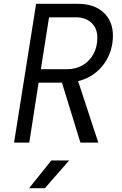

<svg xmlns="http://www.w3.org/2000/svg" viewBox="-20 -750 640 1010"><path d="M54 0 170 -730H389Q475 -730 524.5 -684.5Q574 -639 574 -562Q574 -543 571 -522Q559 -447 511 -394Q463 -341 391 -323L497 0H403L306 -315H183L134 0ZM334 -386Q379 -386 415 -407Q451 -428 471.5 -465.5Q492 -503 492 -552Q492 -601 461 -630Q430 -659 378 -659H238L195 -386ZM216 240H133L250 94H344Z"/></svg>

Font: JetBrains Mono Semi Light
Style: Italic
Weight: 350
Italic angle: -9°
Monospace: yes
Designer: Philipp Nurullin, Konstantin Bulenkov
Foundry: JetBrains
Version: 2.002